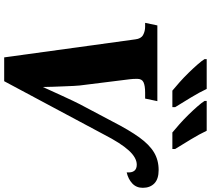

<svg xmlns="http://www.w3.org/2000/svg" viewBox="-64 -920 984 895"><g transform="rotate(90 427.5 -472.0)"><path d="M163 -611Q160 -638 142.5 -647.5Q125 -657 104 -657H86L98 -714H451L439 -657H411Q379 -657 363 -649.5Q347 -642 347 -620Q347 -611 347.5 -601Q348 -591 349 -585L378 -352Q379 -345 380 -324.5Q381 -304 382 -277.5Q383 -251 384 -225Q385 -199 385 -180Q390 -192 401.5 -216.5Q413 -241 425.5 -269Q438 -297 449 -319.5Q460 -342 465 -352L546 -505Q586 -583 620 -630Q654 -677 690 -698.5Q726 -720 772 -720Q814 -720 834.5 -700Q855 -680 855 -646Q855 -616 834.5 -597Q814 -578 783 -571Q787 -618 747 -618Q715 -618 681 -581Q647 -544 606 -464L358 0H247ZM597 -784Q580 -798 558 -817.5Q536 -837 514.5 -859Q493 -881 475.5 -901Q458 -921 450 -934V-944H589Q605 -910 629 -870.5Q653 -831 674 -797V-784ZM402 -784Q385 -798 363 -817.5Q341 -837 319.5 -859Q298 -881 280.5 -901Q263 -921 255 -934V-944H394Q410 -910 434 -870.5Q458 -831 479 -797V-784Z"/></g></svg>

Font: Noto Serif ExtraBold
Style: Italic
Weight: 800
Italic angle: -12°
Designer: Monotype Design Team
Foundry: Monotype Imaging Inc.
Version: Version 2.013